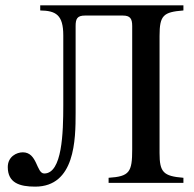

<svg xmlns="http://www.w3.org/2000/svg" viewBox="-20 -682 723 716"><path d="M664 0V-19C589 -25 575 -40 575 -111V-548C575 -625 589 -637 664 -643V-662H130V-643C188 -642 216 -627 216 -550V-290C216 -187 212 -35 145 -35C115 -35 120 -114 65 -114C42 -114 9 -98 9 -59C9 0 53 14 111 14C260 14 262 -161 262 -261V-585C262 -612 268 -624 297 -624H438C465 -624 473 -613 473 -585V-125C473 -40 463 -24 385 -19V0Z"/></svg>

Font: XITS Math
Style: Regular
Weight: 400
Designer: MicroPress Inc., with final additions and corrections provided by Coen Hoffman, Elsevier (retired)
Version: Version 1.108